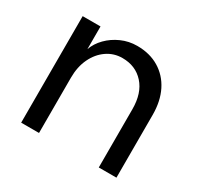

<svg xmlns="http://www.w3.org/2000/svg" viewBox="-123 -706 888 857"><g transform="rotate(30 320.5 -278.0)"><path d="M78 0V-549H170V-432Q182 -466 209.5 -494Q237 -522 275 -539Q313 -556 356 -556Q421 -556 469 -527Q517 -498 543 -446Q569 -394 569 -323V0H478V-300Q478 -383 436 -429.5Q394 -476 326 -476Q282 -476 246.5 -451.5Q211 -427 190.5 -384Q170 -341 170 -285V0Z"/></g></svg>

Font: Parkinsans
Style: Regular
Weight: 400
Designer: Red Stone, Indian Type Foundry
Foundry: Indian Type Foundry
Version: Version 1.000